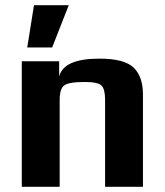

<svg xmlns="http://www.w3.org/2000/svg" viewBox="-20 -720 635 740"><path d="M531 0V-355C531 -401.7 519 -436.5 495 -459.5C471 -482.5 427 -494 363 -494C271 -494 219.3 -471 208 -425V-484H64V0H210V-336C210 -363.3 215.7 -381.5 227 -390.5C238.3 -399.5 265 -404 307 -404C341 -404 362.5 -399.3 371.5 -390C380.5 -380.7 385 -362.7 385 -336V0ZM245 -700H111L85 -537H181Z"/></svg>

Font: Play
Style: Bold
Weight: 700
Designer: Jonas Hecksher
Foundry: Jonas Hecksher, Playtypeª, e-types AS
Version: Version 1.002